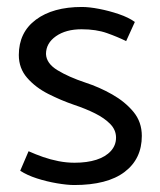

<svg xmlns="http://www.w3.org/2000/svg" viewBox="-20 -518 460 551"><path d="M38 -28Q58 -15 86 -6Q114 3 143.5 8Q173 13 193 13Q288 13 337.5 -24.5Q387 -62 387 -128Q387 -168 363 -197Q339 -226 302 -247Q265 -268 225 -281Q177 -297 145 -316.5Q113 -336 112 -363Q112 -394 140.5 -414Q169 -434 214 -434Q256 -434 287 -423Q318 -412 342 -400L367 -455Q349 -468 321 -477.5Q293 -487 264.5 -492.5Q236 -498 215 -498Q132 -498 83 -461.5Q34 -425 34 -360Q34 -322 58 -294.5Q82 -267 118.5 -248.5Q155 -230 193 -217Q226 -206 253 -192.5Q280 -179 296.5 -162Q313 -145 313 -123Q313 -101 298 -84.5Q283 -68 256.5 -59.5Q230 -51 194 -51Q171 -51 148 -55.5Q125 -60 103.5 -67.5Q82 -75 62 -84Z"/></svg>

Font: Catamaran Thin
Style: Regular
Weight: 400
Version: Version 2.000